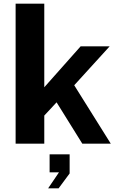

<svg xmlns="http://www.w3.org/2000/svg" viewBox="-20 -782 641 1045"><path d="M384 -318 577 -530H419L221 -307V-762H65V0H221V-153L288 -225L428 0H583ZM299 243 359 162V58H250V156H301L242 243Z"/></svg>

Font: Cheyenne Sans
Style: Bold
Weight: 700
Designer: The Public Sans project authors (U.S. Web Design System), Libre Franklin designed by Pablo Impallari and Rodrigo Fuenzal
Foundry: The Cheyenne Sans Project Authors
Version: Version 2.007